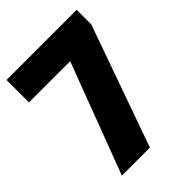

<svg xmlns="http://www.w3.org/2000/svg" viewBox="-213 -846 952 952"><g transform="rotate(-45 263.0 -370.0)"><path d="M5.5 -740H497.5V-637.5L271 0H74.5L294.5 -582.5H5.5Z"/></g></svg>

Font: Encode Sans ExtraBold
Style: Regular
Weight: 800
Designer: Multiple Designers
Foundry: Impallari Type
Version: Version 2.000